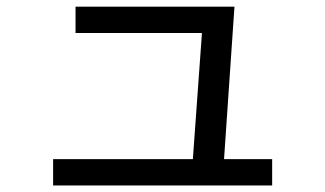

<svg xmlns="http://www.w3.org/2000/svg" viewBox="-20 -568 978 577"><path d="M139.6 -89.8H559.6L586.9 -468.8H207V-547.9H684.6L653.3 -89.8H797.9V-10.7H139.6Z"/></svg>

Font: Pretendard JP Medium
Style: Regular
Weight: 500
Designer: Base glyphs from Inter by Rasmus Andersson; Hangeul glyphs from Noto Sans CJK(Source Han Sans) by Jang Soo-young and Kan
Foundry: Kil Hyung-jin
Version: Version 1.309